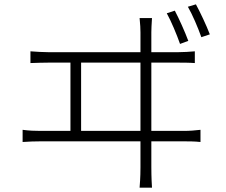

<svg xmlns="http://www.w3.org/2000/svg" viewBox="-20 -835 1040 883"><path d="M784 -786 747 -774C767 -738 793 -676 808 -633L846 -647C831 -688 802 -752 784 -786ZM881 -815 844 -804C865 -768 890 -709 906 -664L945 -677C929 -719 900 -780 881 -815ZM120 -599V-545C150 -546 177 -547 203 -547H304V-233H166C140 -233 113 -234 84 -238V-182C114 -184 140 -185 166 -185H626V-65C626 -55 626 -19 622 28H679C676 -18 676 -57 676 -67V-185H825C843 -185 876 -185 902 -182V-238C877 -235 852 -233 825 -233H676V-547H799C817 -547 851 -547 876 -545V-599C851 -597 827 -595 799 -595H676V-686C676 -697 677 -724 679 -752H622C625 -725 626 -700 626 -686V-595H203C177 -595 148 -597 120 -599ZM626 -233H353V-547H626Z"/></svg>

Font: Noto Sans KR Light
Style: Regular
Weight: 300
Designer: Ryoko NISHIZUKA 西塚涼子 (kana, bopomofo & ideographs); Paul D. Hunt (Latin, Greek & Cyrillic); Sandoll Communications 산돌커뮤니
Foundry: Adobe
Version: Version 2.004;hotconv 1.0.118;makeotfexe 2.5.65603